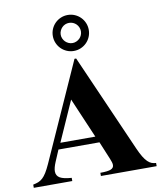

<svg xmlns="http://www.w3.org/2000/svg" viewBox="-101 -1044 953 1125"><g transform="rotate(-10 375.5 -481.5)"><path d="M485.8 -856Q485.8 -834 477.5 -814.5Q469.2 -794.9 454.6 -780.3Q439.9 -765.6 420.4 -757.3Q400.9 -749 378.9 -749Q356.9 -749 337.4 -757.3Q317.9 -765.6 303.2 -780.3Q288.6 -794.9 280.3 -814.5Q272 -834 272 -856Q272 -877.9 280.3 -897.5Q288.6 -917 303.2 -931.6Q317.9 -946.3 337.4 -954.6Q356.9 -962.9 378.9 -962.9Q400.9 -962.9 420.4 -954.6Q439.9 -946.3 454.6 -931.6Q469.2 -917 477.5 -897.5Q485.8 -877.9 485.8 -856ZM439 -856Q439 -868.2 434.3 -879.2Q429.7 -890.1 421.4 -898.4Q413.1 -906.7 402.1 -911.4Q391.1 -916 378.9 -916Q366.7 -916 355.7 -911.4Q344.7 -906.7 336.7 -898.4Q328.6 -890.1 323.7 -879.2Q318.8 -868.2 318.8 -856Q318.8 -843.8 323.7 -832.8Q328.6 -821.8 336.7 -813.7Q344.7 -805.7 355.7 -800.8Q366.7 -795.9 378.9 -795.9Q391.1 -795.9 402.1 -800.8Q413.1 -805.7 421.4 -813.7Q429.7 -821.8 434.3 -832.8Q439 -843.8 439 -856ZM407.2 0V-19Q452.1 -19 470 -26.6Q487.8 -34.2 487.8 -51.3Q487.8 -59.1 484.9 -68.6Q481.9 -78.1 477.1 -89.8L433.1 -195.8H189L160.2 -127.9Q146 -94.2 146 -73.2Q146 -46.9 167.7 -34.4Q189.5 -22 236.8 -19V0H7.8V-19Q25.4 -22.5 39.1 -27.8Q52.7 -33.2 64.7 -44.2Q76.7 -55.2 88.4 -74Q100.1 -92.8 113.8 -123L374 -703.1H383.8L639.2 -122.1Q652.8 -91.3 665 -71.3Q677.2 -51.3 689.2 -39.8Q701.2 -28.3 713.4 -23.9Q725.6 -19.5 738.8 -19V0ZM313 -471.2 207 -232.9H415Z"/></g></svg>

Font: Tai Heritage Pro
Style: Bold
Weight: 700
Designer: Faah Baccam, Walt Agee, Victor Gaultney, Annie Olsen, Eric Hays
Foundry: SIL International
Version: Version 2.600